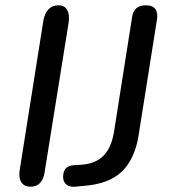

<svg xmlns="http://www.w3.org/2000/svg" viewBox="-20 -697 637 724"><path d="M53 -39Q53 -49 54 -54L144 -622Q149 -647 163 -662Q177 -677 200 -677Q220 -677 230 -664.5Q240 -652 240 -630Q240 -619 239 -613L148 -46Q144 -21 131 -7Q118 7 95 7Q74 7 63.5 -5.5Q53 -18 53 -39ZM218 -30Q218 -71 257 -74L289 -76Q341 -80 370.5 -110Q400 -140 410 -200L478 -632Q484 -677 530 -677Q573 -677 573 -637Q573 -629 572 -624L503 -189Q489 -98 440 -50.5Q391 -3 295 4L264 7Q243 9 230.5 -1Q218 -11 218 -30Z"/></svg>

Font: SN Pro
Style: Italic
Weight: 400
Italic angle: -9°
Designer: Tobias Whetton
Foundry: Supernotes
Version: Version 1.003